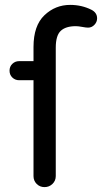

<svg xmlns="http://www.w3.org/2000/svg" viewBox="-20 -760 417 785"><path d="M290 -653Q249 -653 228.5 -634Q208 -615 208 -565V-40Q208 -21 194.5 -8Q181 5 162 5Q143 5 130 -8Q117 -21 117 -40V-432H58Q42 -432 30.5 -443Q19 -454 19 -471Q19 -488 30.5 -499Q42 -510 58 -510H117V-568Q117 -655 161.5 -697.5Q206 -740 267 -740Q314 -740 354 -720Q377 -708 377 -685Q377 -670 366 -658.5Q355 -647 340 -647Q332 -647 316 -650Q300 -653 290 -653Z"/></svg>

Font: VarelaRound
Style: Regular
Weight: 400
Designer: Joe Prince, Avraham Cornfeld
Foundry: Joe Prince, Avraham Cornfeld
Version: Version 2.000;PS 002.000;hotconv 1.0.88;makeotf.lib2.5.64775